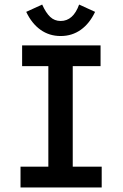

<svg xmlns="http://www.w3.org/2000/svg" viewBox="-20 -822 540 842"><path d="M70 0V-91H192V-532H77V-623H421V-532H299V-91H426V0ZM327 -802 397 -770Q373 -719 334.5 -691.5Q296 -664 246 -664Q196 -664 157.5 -691.5Q119 -719 95 -770L165 -802Q181 -766 200 -748Q219 -730 246 -730Q301 -730 327 -802Z"/></svg>

Font: Ligconsolata
Style: Bold
Weight: 700
Monospace: yes
Designer: Raph Levien, Cyreal, Brenton Simpson
Foundry: Raph Levien, Cyreal, Google
Version: Version 3.001; ttfautohint (v1.8.2.53-6de2)